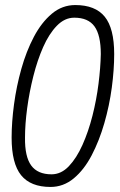

<svg xmlns="http://www.w3.org/2000/svg" viewBox="-20 -730 475 760"><path d="M180 10Q101 10 63.5 -36.5Q26 -83 26 -185Q26 -246 35.5 -317Q45 -388 64.5 -457.5Q84 -527 114 -584Q144 -641 185 -675.5Q226 -710 278 -710Q357 -710 394.5 -664Q432 -618 432 -516Q432 -454 422.5 -383Q413 -312 393 -242.5Q373 -173 343 -115.5Q313 -58 272 -24Q231 10 180 10ZM184 -40Q222 -40 252.5 -72Q283 -104 306.5 -156.5Q330 -209 346 -272Q362 -335 370 -399Q378 -463 379 -516Q379 -591 354 -625.5Q329 -660 274 -660Q236 -660 205 -628Q174 -596 151 -544Q128 -492 112 -428.5Q96 -365 87.5 -301.5Q79 -238 79 -185Q78 -110 103.5 -75Q129 -40 184 -40Z"/></svg>

Font: Georama SemiCondensed Light
Style: Italic
Weight: 300
Width: 4
Italic angle: -9°
Designer: Jean-Baptiste Levee
Foundry: Production Type
Version: Version 1.000